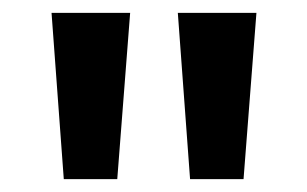

<svg xmlns="http://www.w3.org/2000/svg" viewBox="-20 -734 477 298"><path d="M182 -714 162 -456H79L60 -714ZM378 -714 358 -456H275L256 -714Z"/></svg>

Font: Noto Sans Arabic UI SmCn SmBd
Style: Regular
Weight: 600
Width: 4
Designer: Monotype Design Team, Nadine Chahine and Nizar Qandah
Foundry: Monotype Imaging Inc.
Version: Version 2.010; ttfautohint (v1.8.4.7-5d5b)